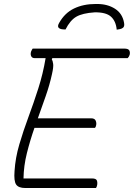

<svg xmlns="http://www.w3.org/2000/svg" viewBox="-20 -944 672 964"><path d="M309 -796Q298 -796 289 -797.5Q280 -799 275 -804Q267 -812 277 -829Q305 -879 352 -901.5Q399 -924 460 -924H468Q520 -924 557.5 -900Q595 -876 603 -829Q606 -812 598 -805Q592 -800 583 -798Q574 -796 566 -795Q562 -838 537 -860.5Q512 -883 455 -882Q394 -878 363 -860Q332 -842 309 -796ZM107 0Q73 0 61 -17.5Q49 -35 53 -85Q57 -151 77 -219Q97 -287 123 -357Q149 -427 172.5 -500.5Q196 -574 209 -652H155Q141 -652 136.5 -662Q132 -672 136 -685Q138 -690 140 -693.5Q142 -697 144 -700H604Q624 -700 629 -691Q634 -682 631 -669Q628 -659 621 -652H243L240 -647Q245 -638 247 -622.5Q249 -607 241 -572Q229 -517 209.5 -461.5Q190 -406 170 -350H437Q455 -350 460 -339Q465 -328 463 -317Q462 -308 457 -302H153Q131 -239 115 -175Q99 -111 98 -48H442Q461 -48 465.5 -39.5Q470 -31 468 -16Q467 -8 462 0Z"/></svg>

Font: Recursive Mn Csl St Lt
Style: Italic
Weight: 300
Italic angle: -15°
Monospace: yes
Version: Version 1.079;hotconv 1.0.112;makeotfexe 2.5.65598; ttfautoh